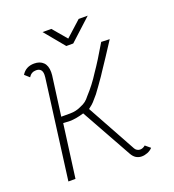

<svg xmlns="http://www.w3.org/2000/svg" viewBox="-152 -971 994 1095"><g transform="rotate(-20 345.0 -423.0)"><path d="M158 -621Q158 -661 121 -661Q92 -661 76 -635L48 -660Q73 -701 124 -701Q159 -701 179 -681Q199 -661 199 -622Q199 -610 198 -603L166 -363H220Q257 -363 289 -379Q307 -386 320 -396Q333 -406 345 -422Q393 -474 430 -533Q470 -590 526 -686L577 -684Q515 -588 471 -523L458 -503Q422 -451 395 -415Q389 -409 375.5 -392.5Q362 -376 352 -367.5Q342 -359 330 -350L494 -52Q498 -44 506.5 -38.5Q515 -33 525 -33Q542 -33 557 -46L587 -21Q574 -7 556 0Q538 7 521 7Q482 7 461 -31L290 -338Q240 -323 204 -323Q192 -323 182 -324Q172 -325 164 -325L121 -2H78L157 -605Q158 -611 158 -621ZM284 -853 356 -768 450 -853H505L373 -732H331L231 -853Z"/></g></svg>

Font: Bellota Light
Style: Italic
Weight: 300
Italic angle: -7.5°
Designer: Kemie Guaida
Foundry: Kemie Guaida
Version: Version 4.001